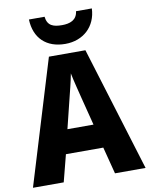

<svg xmlns="http://www.w3.org/2000/svg" viewBox="-100 -1066 848 1088"><g transform="rotate(-10 324.0 -522.5)"><path d="M505 -994H414C408 -943 367 -930 323 -930C273 -930 239 -941 233 -994H143C147 -886 214 -822 323 -822C427 -822 501 -891 505 -994ZM472 -51H648L428 -767H218L0 -51H177L217 -206H432ZM360 -501 400 -344H250L289 -502C298 -538 317 -612 324 -652C332 -610 350 -542 360 -501Z"/></g></svg>

Font: Noto Sans Tamil UI SemiCondensed ExtraBold
Style: Regular
Weight: 800
Width: 4
Designer: Jelle Bosma - Monotype Design Team
Foundry: Monotype Imaging Inc.
Version: Version 2.004